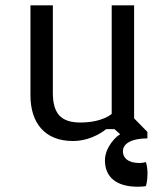

<svg xmlns="http://www.w3.org/2000/svg" viewBox="-20 -519 623 720"><path d="M373.5 82.5C373.5 142.6 413.6 181.2 496.1 181.2C519.5 181.2 527.3 178.7 527.3 178.7C527.3 178.7 533.2 159.7 533.2 132.3C533.2 118.7 531.7 103.5 527.3 88.9C519 90.8 511.7 92.3 503.9 92.3C458.5 92.3 440.9 72.3 440.9 48.3C440.9 18.6 474.6 0 532.7 0L435.5 -18.1C416.5 -10.7 373.5 33.2 373.5 82.5ZM94.2 -161.6C94.2 -57.6 148.4 9.8 253.4 9.8C327.6 9.8 377.9 -34.7 377.9 -34.7H409.2L448.7 0H532.7V-24.4L482.9 -75.2V-499H398.9V-91.8C398.9 -91.8 364.3 -59.6 281.2 -59.6C207 -59.6 178.2 -95.2 178.2 -170.9V-499H94.2Z"/></svg>

Font: Basic
Style: Regular
Weight: 400
Designer: Magnus Gaarde
Foundry: Magnus Gaarde
Version: Version 1.001